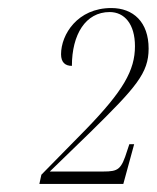

<svg xmlns="http://www.w3.org/2000/svg" viewBox="-20 -845 390 478"><path d="M78 -387H287L314 -486H302L297 -471C282 -423 275 -418 237 -418H104L204 -515C319 -628 350 -663 350 -724C350 -790 312 -825 257 -825C173 -825 132 -759 132 -710C132 -690 142 -681 159 -681C159 -759 193 -815 253 -815C290 -815 316 -785 316 -730C316 -670 287 -619 194 -523L83 -410Z"/></svg>

Font: Noto Serif Display ExtraCondensed ExtraLight
Style: Italic
Weight: 200
Width: 2
Italic angle: -12°
Designer: Monotype Design Team
Foundry: Monotype Imaging Inc.
Version: Version 2.009